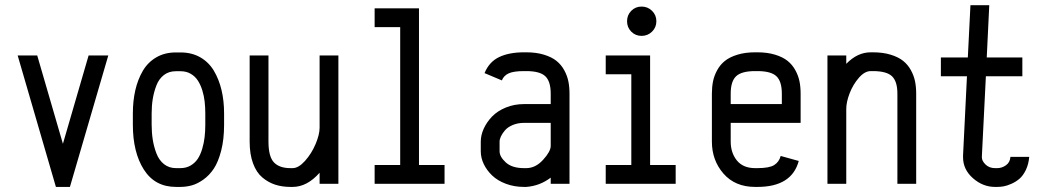

<svg xmlns="http://www.w3.org/2000/svg" viewBox="-20 -716 4092 748"><path d="M197.8 12.2 48.8 -500H125L225.1 -155.8L325.2 -500H401.9L252.4 12.2Z M853 -274.4V-229.5Q853 -172.9 841.6 -128.7Q830.1 -84.5 812.7 -58.6Q795.4 -32.7 772 -16.1Q748.5 0.5 726.8 6.3Q705.1 12.2 682.6 12.2H665.5Q583.5 12.2 540.5 -55.2Q497.6 -122.6 497.6 -230V-273.9Q497.6 -322.8 507.1 -364.3Q516.6 -405.8 536.1 -439.5Q555.7 -473.1 588.6 -492.4Q621.6 -511.7 664.6 -511.7H683.6Q727.1 -511.7 760.3 -492.7Q793.5 -473.6 813.2 -440.4Q833 -407.2 843 -365.2Q853 -323.2 853 -274.4ZM683.6 -438.5H664.6Q637.7 -438.5 618.4 -423.6Q599.1 -408.7 589.4 -383.3Q579.6 -357.9 575.2 -331.1Q570.8 -304.2 570.8 -273.9V-230Q570.8 -199.2 575.2 -171.6Q579.6 -144 589.6 -117.9Q599.6 -91.8 619.1 -76.4Q638.7 -61 665.5 -61H682.6Q705.1 -61 722.4 -71Q739.7 -81.1 750.5 -97.4Q761.2 -113.8 767.8 -136.2Q774.4 -158.7 777.1 -181.4Q779.8 -204.1 779.8 -229.5V-274.4Q779.8 -298.3 777.3 -320.3Q774.9 -342.3 768.1 -364.3Q761.2 -386.2 750.7 -402.3Q740.2 -418.5 723.1 -428.5Q706.1 -438.5 683.6 -438.5Z M1225.1 -500H1298.3V0H1225.1V-43Q1176.3 12.2 1120.1 12.2H1111.3Q1079.1 12.2 1052 3.4Q1024.9 -5.4 1002 -24.7Q979 -43.9 965.8 -79.6Q952.6 -115.2 952.6 -164.6V-500H1025.9V-164.6Q1025.9 -106 1047.1 -83.5Q1068.4 -61 1111.3 -61H1120.1Q1143.1 -61 1168.5 -89.4Q1193.8 -117.7 1209.5 -154.8Q1225.1 -191.9 1225.1 -218.3Z M1439.5 -683.6H1612.3V-73.2H1711.9V0H1439.5V-73.2H1539.1V-610.4H1439.5Z M2021.5 -237.3Q1997.1 -237.3 1977.5 -229Q1958 -220.7 1947.5 -208.5Q1937 -196.3 1931.6 -184.8Q1926.3 -173.3 1926.3 -164.6V-126.5Q1926.3 -105.5 1950.4 -83.3Q1974.6 -61 2021.5 -61H2030.3Q2066.4 -61 2095.9 -93.5Q2125.5 -126 2125.5 -147.5V-237.3ZM2021.5 -512.2H2030.3Q2069.3 -512.2 2099.4 -502.9Q2129.4 -493.7 2147.9 -478.8Q2166.5 -463.9 2178.2 -442.4Q2189.9 -420.9 2194.3 -398.9Q2198.7 -377 2198.7 -351.1V0H2125.5V-23.9Q2083 8.3 2030.3 12.2H2021.5Q1983.4 12.2 1950.9 0Q1918.5 -12.2 1897.5 -32.2Q1876.5 -52.2 1864.7 -76.7Q1853 -101.1 1853 -126.5V-164.6Q1853 -189.5 1864.7 -215.1Q1876.5 -240.7 1897.2 -262.2Q1918 -283.7 1950.7 -297.1Q1983.4 -310.5 2021.5 -310.5H2125.5V-351.1Q2125.5 -398.9 2104.5 -418.9Q2083.5 -439 2030.3 -439H2021.5Q1981.4 -439 1962.2 -430.4Q1942.9 -421.9 1935.1 -402.8L1867.7 -431.2Q1885.7 -475.1 1924.6 -493.7Q1963.4 -512.2 2021.5 -512.2Z M2439.2 -592.8Q2422.9 -609.4 2422.9 -633.3Q2422.9 -657.2 2439.2 -673.8Q2455.6 -690.4 2479.5 -690.4Q2503.4 -690.4 2520.3 -673.8Q2537.1 -657.2 2537.1 -633.3Q2537.1 -609.4 2520.3 -592.8Q2503.4 -576.2 2479.5 -576.2Q2455.6 -576.2 2439.2 -592.8ZM2339.8 -500H2512.7V-73.2H2612.3V0H2339.8V-73.2H2439.5V-426.8H2339.8Z M2826.7 -237.3V-164.6Q2826.7 -120.6 2850.8 -90.8Q2875 -61 2921.9 -61H2930.7Q2977.1 -61 2996.1 -73Q3015.1 -85 3021.5 -108.4L3091.8 -88.9Q3064.5 12.2 2930.7 12.2H2921.9Q2843.8 12.2 2798.6 -39.6Q2753.4 -91.3 2753.4 -164.6V-351.1Q2753.4 -377 2757.8 -398.9Q2762.2 -420.9 2773.9 -442.4Q2785.6 -463.9 2804.2 -478.8Q2822.8 -493.7 2852.8 -502.9Q2882.8 -512.2 2921.9 -512.2H2930.7Q2969.7 -512.2 2999.8 -502.9Q3029.8 -493.7 3048.3 -478.8Q3066.9 -463.9 3078.6 -442.4Q3090.3 -420.9 3094.7 -398.9Q3099.1 -377 3099.1 -351.1V-237.3ZM3025.9 -310.5V-351.1Q3025.9 -398.9 3004.9 -418.9Q2983.9 -439 2930.7 -439H2921.9Q2868.7 -439 2847.7 -418.9Q2826.7 -398.9 2826.7 -351.1V-310.5Z M3276.9 0H3203.6V-500H3276.9V-467.3Q3320.3 -512.2 3372.1 -512.2H3380.9Q3419.9 -512.2 3450 -502.9Q3480 -493.7 3498.5 -478.8Q3517.1 -463.9 3528.8 -442.4Q3540.5 -420.9 3544.9 -398.9Q3549.3 -377 3549.3 -351.1V0H3476.1V-351.1Q3476.1 -398.9 3455.1 -418.9Q3434.1 -439 3380.9 -439H3372.1Q3348.6 -439 3325.9 -412.8Q3303.2 -386.7 3290 -352.5Q3276.9 -318.4 3276.9 -291.5Z M3865.2 -61Q3883.3 -61 3899.2 -72.3Q3915 -83.5 3916.5 -105H3989.7Q3987.3 -76.2 3976.6 -54Q3965.8 -31.7 3951.9 -19.8Q3938 -7.8 3920.4 0Q3902.8 7.8 3889.9 10Q3877 12.2 3865.2 12.2H3856.4Q3809.1 12.2 3770.5 -21.7Q3731.9 -55.7 3731.9 -103V-110.8L3747.1 -418.9H3645.5V-492.2H3750.5L3760.7 -695.8H3834L3824.2 -492.2H3962.9V-418.9H3820.8L3805.2 -106.9V-103Q3805.2 -88.9 3819.6 -75Q3834 -61 3856.4 -61Z"/></svg>

Font: Anka/Coder Narrow
Style: Regular
Weight: 400
Width: 3
Monospace: yes
Version: Version 001.100